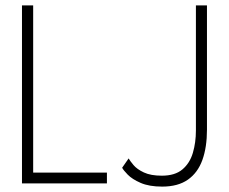

<svg xmlns="http://www.w3.org/2000/svg" viewBox="-20 -680 851 712"><path d="M61.5 -660H103V-40H376.5V0H61.5ZM747.5 -199Q747.5 -134 730.5 -86.8Q713.5 -39.5 676.8 -13.8Q640 12 581.5 12Q533 12 501.5 -1.8Q470 -15.5 453.5 -32.5Q437 -49.5 433 -58L457 -92.5Q462.5 -83 475.2 -67.8Q488 -52.5 513.5 -40.5Q539 -28.5 580 -28.5Q629 -28.5 656.5 -51.8Q684 -75 695.2 -113.2Q706.5 -151.5 706.5 -196V-660H747.5Z"/></svg>

Font: League Spartan Thin ExtraLight
Style: Regular
Weight: 250
Version: Version 2.002